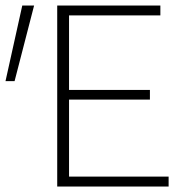

<svg xmlns="http://www.w3.org/2000/svg" viewBox="-36 -678 691 698"><path d="M577 0H172V-658H547V-622H215V-36H577ZM188 -316V-351H509V-316ZM17 -383H-16L45 -658H88Z"/></svg>

Font: Ysabeau SC ExtraLight
Style: Regular
Weight: 250
Designer: Christian Thalmann (Catharsis Fonts)
Version: Version 2.001;gftools[0.9.30]; featfreeze: smcp